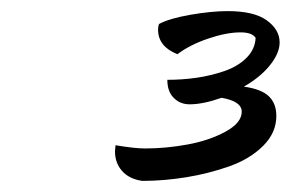

<svg xmlns="http://www.w3.org/2000/svg" viewBox="-20 -725 521 344"><path d="M265.1 -682.1Q283.2 -691.9 321 -698.5Q358.9 -705.1 388.2 -705.1Q435.1 -705.1 458 -688.5Q481 -671.9 481 -648.9Q481 -629.9 463.9 -608.4Q446.8 -586.9 417 -569.8Q448.2 -565.4 461.7 -552.5Q475.1 -539.6 475.1 -517.1Q475.1 -487.3 451.7 -463.9Q428.2 -440.4 391.4 -427.2Q354.5 -414.1 314.2 -407.5Q273.9 -400.9 234.9 -400.9Q211.4 -404.3 198.7 -418.7Q186 -433.1 186 -454.1Q186 -454.6 186.5 -459.5Q187 -464.4 187 -464.8Q221.2 -459 240.2 -459Q277.3 -459 315.9 -466.1Q354.5 -473.1 383.8 -489Q413.1 -504.9 413.1 -524.9Q413.1 -543.5 377 -549.8Q343.8 -538.1 319.8 -538.1Q302.7 -538.1 291.3 -549.6Q279.8 -561 279.8 -582Q306.6 -582 332.3 -585.7Q357.9 -589.4 382.1 -597.7Q406.2 -606 421.6 -621.3Q437 -636.7 438 -657.2Q431.6 -667 411.1 -667Q385.7 -667 352.8 -655.8Q319.8 -644.5 297.9 -627.9Q263.2 -641.6 263.2 -671.9Q263.2 -678.2 265.1 -682.1Z"/></svg>

Font: Kaushan Script
Style: Regular
Weight: 400
Designer: Pablo Impallari
Foundry: Pablo Impallari
Version: Version 1.002